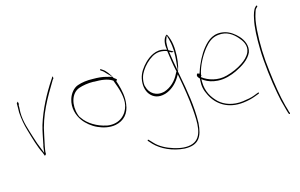

<svg xmlns="http://www.w3.org/2000/svg" viewBox="-111 -987 2410 1542"><g transform="rotate(-15 1093.5 -216.0)"><path d="M44 -360C48 -302 57 -253 72 -204C93 -133 114 -55 144 2C151 19 152 27 153 28C156 31 166 18 166 18V14C165 6 166 -3 168 -16C174 -57 183 -86 191 -130C221 -293 299 -421 370 -539V-540L381 -554C383 -557 383 -558 379 -562C378 -568 376 -571 375 -572C374 -571 372 -567 371 -560L362 -547C299 -452 236 -335 199 -214C186 -170 176 -111 166 -65V-63C164 -57 162 -50 161 -44L155 5L120 -84C114 -102 107 -122 101 -142C82 -207 54 -277 54 -360C54 -373 55 -385 56 -399V-420C61 -425 61 -425 57 -443H56V-448C53 -445 49 -441 45 -436C46 -413 44 -385 44 -360ZM56 -399Z M477 -357C455 -287 477 -220 510 -175C536 -139 578 -105 621 -86C660 -68 715 -53 767 -63C838 -77 883 -126 892 -203C901 -260 887 -324 873 -370L863 -401C868 -406 874 -413 870 -416L849 -432C833 -464 805 -504 780 -518L767 -527C765 -529 765 -528 762 -525C758 -517 765 -516 772 -511C784 -505 797 -488 809 -476L842 -443L796 -455C764 -464 729 -467 687 -467C637 -469 594 -463 557 -450C520 -437 490 -399 477 -357ZM495 -222C467 -306 492 -401 562 -426C594 -437 639 -445 683 -444L689 -443C749 -443 801 -438 840 -412H841L846 -398C867 -343 897 -260 881 -193C865 -124 805 -62 705 -75C702 -75 699 -76 696 -77C622 -92 549 -135 512 -190C501 -205 501 -203 495 -222ZM762 -525ZM772 -511Z M983 124C983 125 984 128 984 128L1012 159C1065 214 1154 257 1254 264C1372 268 1406 206 1414 93C1418 -44 1392 -187 1369 -307L1366 -323C1365 -327 1363 -336 1362 -344H1361V-348L1363 -350C1378 -393 1387 -456 1385 -515C1385 -550 1379 -586 1372 -609C1363 -639 1353 -658 1350 -657H1349C1326 -642 1314 -603 1319 -559L1322 -540L1303 -545C1235 -566 1173 -523 1136 -486C1105 -454 1076 -416 1066 -368C1055 -314 1065 -268 1089 -237C1115 -204 1156 -184 1216 -201C1266 -216 1310 -254 1338 -299L1354 -326L1360 -295C1375 -215 1393 -107 1399 -21C1407 86 1415 210 1325 244C1277 263 1216 252 1170 238C1113 221 1057 192 1021 152L992 121C992 121 989 119 988 119C986 119 983 121 983 124ZM1073 -307V-308C1068 -355 1081 -395 1101 -425C1124 -462 1160 -498 1199 -521C1241 -544 1279 -543 1320 -529L1321 -528V-527C1328 -478 1337 -409 1349 -358L1351 -354L1340 -334C1315 -282 1271 -238 1215 -220C1143 -201 1091 -242 1077 -296C1076 -300 1075 -303 1074 -307ZM1331 -534V-541C1330 -556 1330 -571 1331 -586C1331 -596 1332 -607 1336 -616L1349 -650L1359 -615C1365 -592 1370 -568 1372 -534L1374 -510H1373V-496C1373 -478 1372 -458 1370 -438L1362 -352L1346 -437C1342 -458 1339 -479 1337 -496L1334 -519L1354 -509L1355 -508C1355 -508 1357 -508 1358 -509L1370 -512L1354 -521C1341 -527 1341 -529 1331 -534ZM1331 -541H1332L1331 -542ZM1349 -356ZM1363 -349ZM1366 -322V-323ZM1370 -512 1373 -510V-513Z M1501 -281C1496 -271 1507 -258 1517 -248V-239H1516C1512 -181 1521 -149 1542 -107C1585 -19 1675 45 1807 29C1847 24 1879 16 1905 6C1917 1 1930 -4 1942 -8C1943 -8 1945 -10 1946 -16V-17C1947 -18 1944 -16 1945 -17H1937L1901 -3C1876 7 1842 13 1804 18C1723 29 1652 4 1608 -37C1565 -78 1527 -136 1527 -217V-240L1545 -227C1574 -209 1607 -197 1652 -194C1711 -190 1767 -209 1810 -229C1868 -257 1926 -293 1951 -348C1970 -401 1944 -453 1913 -487C1885 -517 1850 -544 1808 -555C1720 -576 1667 -534 1623 -480C1586 -435 1549 -364 1529 -299L1524 -286L1512 -291C1507 -293 1505 -292 1501 -283ZM1529 -256 1533 -271V-268H1537V-273H1533C1548 -348 1591 -423 1631 -473C1662 -511 1696 -542 1749 -548C1823 -557 1871 -518 1904 -480C1927 -454 1962 -408 1940 -354C1926 -320 1895 -293 1867 -275C1829 -249 1783 -229 1732 -215C1653 -193 1575 -220 1530 -255ZM1951 -347Z M2045 -351C2047 -236 2068 -73 2087 26C2096 76 2105 114 2114 143C2122 172 2126 191 2129 197V198L2134 211C2141 217 2144 214 2144 206L2139 195V194C2137 186 2133 168 2124 140C2101 54 2085 -50 2072 -161C2057 -273 2053 -396 2061 -505C2066 -569 2072 -604 2087 -648C2091 -660 2093 -669 2102 -677L2111 -686C2111 -686 2113 -689 2113 -690C2113 -694 2111 -696 2107 -696C2106 -696 2104 -695 2104 -695L2095 -686C2080 -671 2068 -635 2061 -598C2046 -531 2043 -446 2045 -351ZM2102 -677Z"/></g></svg>

Font: Stray Cat
Style: Hl
Weight: 100
Version: Version 1.0